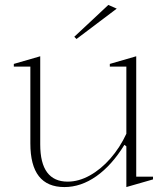

<svg xmlns="http://www.w3.org/2000/svg" viewBox="-20 -743 676 778"><path d="M241 15Q172 15 137.5 -29Q103 -73 103 -162V-473H36V-484L143 -515V-158Q143 -82 171 -44.5Q199 -7 254 -7Q299 -7 344 -32Q389 -57 427.5 -101Q466 -145 492 -201V-473H425V-484L532 -515V-27H600V-16L492 15V-150L484 -156Q433 -73 370.5 -29Q308 15 241 15ZM290 -585 281 -594 419 -723 453 -708Z"/></svg>

Font: Kalnia Thin ExtraLight
Style: Regular
Weight: 250
Version: Version 1.105